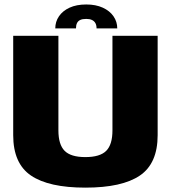

<svg xmlns="http://www.w3.org/2000/svg" viewBox="-20 -835 772 858"><path d="M361.5 3.5Q525.5 3.5 605 -50.5Q684.5 -104.5 684.5 -231V-675H482.5V-252.5Q482.5 -188.5 454.5 -160.8Q426.5 -133 361.5 -133Q296.5 -133 268.8 -161Q241 -189 241 -252.5V-675H39V-231Q39 -104.5 118.5 -50.5Q198 3.5 361.5 3.5ZM365.5 -815Q322 -815 291 -800.8Q260 -786.5 243.5 -762.2Q227 -738 227 -708H319.5Q319.5 -722 324 -731.5Q328.5 -741 338.5 -745.8Q348.5 -750.5 365.5 -750.5Q380.5 -750.5 390.8 -745.8Q401 -741 406.2 -731.8Q411.5 -722.5 411.5 -708H504Q504 -738 487.2 -762.2Q470.5 -786.5 439.2 -800.8Q408 -815 365.5 -815Z"/></svg>

Font: Anybody Thin ExtraBold
Style: Regular
Weight: 800
Version: Version 1.113;gftools[0.9.25]